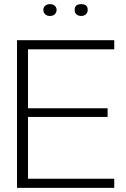

<svg xmlns="http://www.w3.org/2000/svg" viewBox="-20 -906 607 926"><path d="M531 0H62V-712H531V-668H115V-384H499V-342H115V-44H531ZM244.5 -837.5Q236 -829 221 -829Q206 -829 197.5 -837.5Q189 -846 189 -858Q189 -870 197.5 -878Q206 -886 221 -886Q236 -886 244.5 -878Q253 -870 253 -858Q253 -846 244.5 -837.5ZM372 -829Q357 -829 348.5 -837Q340 -845 340 -858Q340 -886 372 -886Q403 -886 403 -858Q403 -846 394.5 -837.5Q386 -829 372 -829Z"/></svg>

Font: Creato Display Light
Style: Regular
Weight: 300
Version: Version 1.000